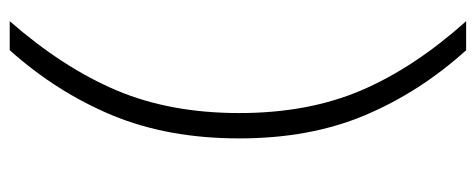

<svg xmlns="http://www.w3.org/2000/svg" viewBox="-318 -498 998 403"><g transform="rotate(90 181.5 -297.0)"><path d="M24.9 182.1Q122.6 70.3 170.2 -42.2Q217.8 -154.8 217.8 -299.8Q217.8 -444.3 170.2 -555.7Q122.6 -667 24.9 -775.9H85.9Q173.8 -678.7 222.4 -563.5Q271 -448.2 271 -299.8Q271 -150.4 222.7 -33.7Q174.3 83 85.9 182.1Z"/></g></svg>

Font: Sora ExtraLight
Style: Regular
Weight: 200
Designer: Jonathan Barnbrook, Julián Moncada
Foundry: Barnbrook Fonts
Version: Version 2.000